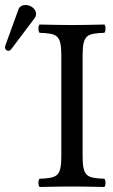

<svg xmlns="http://www.w3.org/2000/svg" viewBox="-56 -745 452 767"><path d="M274 -122V-523C274 -606 291 -611 361 -614C367 -620 367 -641 361 -647C317 -646 270 -645 231 -645C198 -645 149 -646 102 -647C96 -641 96 -620 102 -614C172 -611 189 -606 189 -523V-122C189 -39 172 -34 102 -31C96 -25 96 -4 102 2C147 1 196 0 232 0C268 0 316 1 361 2C367 -4 367 -25 361 -31C291 -34 274 -39 274 -122ZM46 -725C33 -725 22 -719 18 -708L-34 -565C-35 -562 -36 -558 -36 -555C-36 -548 -30 -542 -22 -542C-18 -542 -13 -546 -10 -550L82 -672C86 -677 88 -685 88 -690C88 -710 66 -725 46 -725Z"/></svg>

Font: Libertinus Math
Style: Regular
Weight: 400
Designer: Philipp H. Poll, Khaled Hosny
Foundry: Caleb Maclennan
Version: Version 7.050;RELEASE